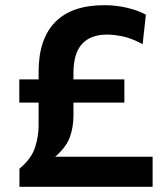

<svg xmlns="http://www.w3.org/2000/svg" viewBox="-20 -721 641 741"><path d="M55 0V-70Q101 -108.5 115 -151.2Q129 -194 129 -237V-325H54.5V-414.5H129V-444Q129 -570.5 193 -635.8Q257 -701 382.5 -701Q427.5 -701 470.2 -691Q513 -681 543 -664.5L530.5 -550.5Q486.5 -574 452.5 -580.8Q418.5 -587.5 393.5 -587.5Q329.5 -587.5 296.5 -551.2Q263.5 -515 263.5 -438.5V-414.5H460V-325H263.5V-275Q263.5 -231 249.8 -192.2Q236 -153.5 193 -116H569V0Z"/></svg>

Font: Heraclito SemiBold
Style: Regular
Weight: 600
Designer: Kostas Bartsokas (font) & Cristiano Sobral (main changes)
Foundry: Kostas Bartsokas (font) & Cristiano Sobral (main changes)
Version: Version 1.00;July 8, 2020;FontCreator 13.0.0.2655 64-bit